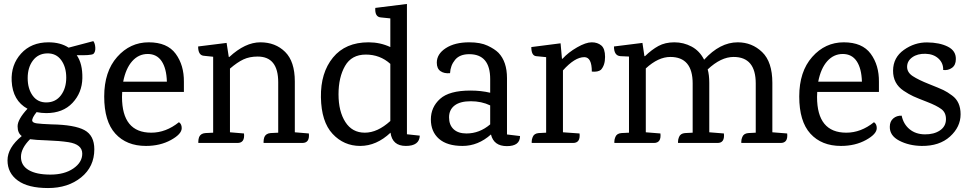

<svg xmlns="http://www.w3.org/2000/svg" viewBox="-20 -723 4902 971"><path d="M214 -151Q190 -151 165 -156Q141 -126 143 -112Q145 -102 166.5 -99Q188 -96 241 -94Q357 -92 407 -65Q457 -38 457 32Q457 120 390.5 174Q324 228 223 228Q122 228 70 190Q18 152 18 88Q18 24 90 -35Q69 -50 69 -84.5Q69 -119 119 -173Q44 -214 39 -313Q35 -395 86.5 -452Q138 -509 225 -509Q286 -509 327 -482L452 -515Q461 -503 462 -481.5Q463 -460 452 -450Q437 -442 368 -444Q398 -401 396.5 -327.5Q395 -254 346.5 -202.5Q298 -151 214 -151ZM218.5 -453Q173 -452 146.5 -417Q120 -382 120 -328Q120 -274 145.5 -239Q171 -204 216.5 -205Q262 -206 288.5 -241.5Q315 -277 315 -330.5Q315 -384 289.5 -419Q264 -454 218.5 -453ZM396 54Q396 7 326 -4Q280 -11 219 -13Q158 -15 132 -19Q86 27 86 70.5Q86 114 125 137Q164 160 235 160Q306 160 351 129Q396 98 396 54Z M910 -258H598Q597 -250 597 -233Q597 -52 745 -52Q819 -52 885 -105Q899 -96 899 -75Q899 -45 844.5 -15Q790 15 718 15Q620 15 563.5 -47Q507 -109 507 -235Q507 -361 572.5 -435Q638 -509 732 -509Q826 -509 868.5 -451Q911 -393 910 -309ZM603 -310H824Q822 -377 797.5 -413.5Q773 -450 727 -450Q681 -450 648.5 -413.5Q616 -377 603 -310Z M1509 0H1313V-8Q1313 -18 1317 -30Q1325 -48 1348 -50L1387 -52V-307Q1387 -437 1283 -437Q1242 -437 1211 -422.5Q1180 -408 1143 -376V-54L1214 -48Q1219 0 1181 0H983V-8Q983 -18 987 -30Q995 -48 1018 -50L1058 -52V-436L1010 -441Q982 -444 982 -488L1126 -506L1137 -435H1140Q1220 -509 1296.5 -509Q1373 -509 1422 -460.5Q1471 -412 1471 -311V-54L1542 -48Q1547 0 1509 0Z M2103 -37Q2101 15 2032.5 15Q1964 15 1955 -52Q1884 15 1801.5 15Q1719 15 1662 -46Q1605 -107 1603 -231Q1601 -355 1664 -432Q1727 -509 1844 -509Q1903 -509 1954 -485V-630L1905 -635Q1875 -638 1878 -683L2038 -703V-44ZM1954 -111V-400Q1902 -447 1830 -447Q1758 -447 1725 -389.5Q1692 -332 1692 -246Q1692 -160 1726.5 -106Q1761 -52 1825 -52Q1889 -52 1954 -111Z M2610 -35Q2610 16 2543.5 16Q2477 16 2463 -43Q2398 15 2319.5 15Q2241 15 2200 -21Q2159 -57 2159 -119Q2159 -181 2205.5 -223Q2252 -265 2359 -265Q2413 -265 2459 -254V-323Q2459 -449 2353 -449Q2305 -449 2281.5 -420.5Q2258 -392 2256 -353Q2227 -350 2208 -363Q2189 -376 2189 -406Q2189 -450 2234.5 -479.5Q2280 -509 2353 -509Q2410 -509 2446 -492Q2482 -475 2501 -456Q2544 -411 2544 -328V-43ZM2459 -190Q2415 -211 2361 -211Q2307 -211 2279 -189.5Q2251 -168 2251 -129.5Q2251 -91 2274 -69.5Q2297 -48 2339 -48Q2405 -48 2459 -94Z M3019 -370Q3004 -358 2973 -361Q2973 -434 2935 -434Q2887 -434 2827 -367V-54L2911 -48Q2916 0 2878 0H2669V-8Q2669 -18 2674 -30Q2681 -48 2704 -50L2742 -52V-434L2691 -439Q2667 -442 2667 -485L2815 -504L2822 -426H2825Q2854 -458 2898.5 -483.5Q2943 -509 2972.5 -509Q3002 -509 3021 -493Q3040 -477 3040 -435Q3040 -393 3019 -370Z M3928 0H3729V-8Q3729 -18 3734 -30Q3741 -48 3764 -50L3802 -52V-301Q3802 -435 3690 -435Q3626 -435 3559 -372Q3567 -344 3567 -304V-54L3641 -48Q3646 0 3609 0H3409V-8Q3409 -18 3414 -30Q3421 -48 3444 -50L3483 -52V-301Q3483 -435 3370 -435Q3309 -435 3246 -377V-54L3320 -48Q3325 0 3287 0H3087V-8Q3087 -18 3092 -30Q3099 -48 3122 -50L3161 -52V-437L3118 -439Q3085 -441 3085 -488L3229 -506L3239 -439H3242Q3276 -472 3310 -490.5Q3344 -509 3390.5 -509Q3437 -509 3477.5 -487.5Q3518 -466 3541 -421Q3621 -509 3711 -509Q3783 -509 3834.5 -459.5Q3886 -410 3886 -304V-54L3961 -48Q3966 0 3928 0Z M4425 -258H4113Q4112 -250 4112 -233Q4112 -52 4260 -52Q4334 -52 4400 -105Q4414 -96 4414 -75Q4414 -45 4359.5 -15Q4305 15 4233 15Q4135 15 4078.5 -47Q4022 -109 4022 -235Q4022 -361 4087.5 -435Q4153 -509 4247 -509Q4341 -509 4383.5 -451Q4426 -393 4425 -309ZM4118 -310H4339Q4337 -377 4312.5 -413.5Q4288 -450 4242 -450Q4196 -450 4163.5 -413.5Q4131 -377 4118 -310Z M4641 15Q4577 14 4528 -11.5Q4479 -37 4480 -82Q4480 -109 4497.5 -124Q4515 -139 4540 -138Q4549 -95 4580 -69.5Q4611 -44 4657 -43.5Q4703 -43 4733 -63Q4763 -83 4764 -118Q4765 -153 4741 -171Q4717 -189 4669 -207.5Q4621 -226 4599 -236Q4577 -246 4550 -264Q4496 -300 4496.5 -366Q4497 -432 4551 -470.5Q4605 -509 4668.5 -508.5Q4732 -508 4773.5 -487Q4815 -466 4814 -424Q4814 -394 4794.5 -380Q4775 -366 4750 -369Q4751 -404 4726 -427Q4701 -450 4660.5 -451Q4620 -452 4594 -433.5Q4568 -415 4567.5 -386Q4567 -357 4596 -338Q4625 -319 4678 -298Q4731 -277 4751 -267.5Q4771 -258 4795 -240Q4838 -209 4838 -145Q4838 -81 4784.5 -32.5Q4731 16 4641 15Z"/></svg>

Font: Karma Medium
Style: Regular
Weight: 500
Designer: Joana Correia
Foundry: Indian Type Foundry
Version: Version 1.202;PS 1.0;hotconv 1.0.78;makeotf.lib2.5.61930; tt